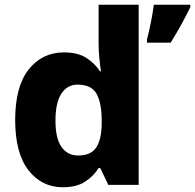

<svg xmlns="http://www.w3.org/2000/svg" viewBox="-20 -780 823 810"><path d="M245 10Q156 10 100 -62Q44 -134 44 -274Q44 -415 101 -487Q158 -559 250 -559Q308 -559 344 -536Q380 -513 402 -479H406Q403 -497 399.5 -530.5Q396 -564 396 -597V-760H565V0H437L403 -71H396Q375 -37 339 -13.5Q303 10 245 10ZM309 -124Q363 -124 385.5 -157Q408 -190 409 -257V-272Q409 -345 387.5 -384Q366 -423 307 -423Q264 -423 239 -385Q214 -347 214 -271Q214 -196 239.5 -160Q265 -124 309 -124ZM783 -750Q766 -715 746 -678.5Q726 -642 700 -600H600V-613Q608 -643 616.5 -685.5Q625 -728 629 -760H783Z"/></svg>

Font: Noto Sans Gujarati UI ExtraBold
Style: Regular
Weight: 800
Designer: Jelle Bosma - Monotype Design Team, Universal Thirst
Foundry: Monotype Imaging Inc.
Version: Version 2.106; ttfautohint (v1.8.4.7-5d5b)